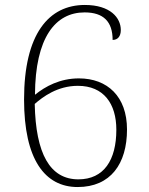

<svg xmlns="http://www.w3.org/2000/svg" viewBox="-20 -744 599 774"><path d="M293 10C426 10 492 -84 492 -222C492 -355 413 -428 298 -428C222 -428 163 -396 121 -362C122 -592 203 -694 321 -694C397 -694 434 -657 434 -583C455 -583 467 -598 467 -623C467 -672 425 -724 322 -724C177 -724 77 -608 77 -343C77 -101 161 10 293 10ZM296 -21C181 -21 124 -125 120 -325C152 -353 211 -398 294 -398C398 -398 449 -326 449 -221C449 -99 399 -21 296 -21Z"/></svg>

Font: Noto Serif Lao ExtraLight
Style: Regular
Weight: 200
Designer: Monotype Design Team
Foundry: Monotype Imaging Inc.
Version: Version 2.003